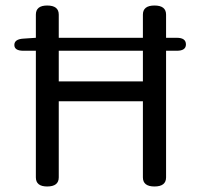

<svg xmlns="http://www.w3.org/2000/svg" viewBox="-20 -676 727 696"><path d="M65 -492Q32 -492 32 -513Q32 -534 65 -536L110 -539V-623Q110 -656 151 -656Q193 -656 193 -623V-539H498V-623Q498 -656 540 -656Q582 -656 582 -623V-539H621Q654 -539 654 -515Q654 -492 621 -492H582V-33Q582 0 540 0Q498 0 498 -33V-309H193V-33Q193 0 151 0Q110 0 110 -33V-492ZM193 -381H498V-492H193Z"/></svg>

Font: Swei Gothic CJK TC Regular
Style: Regular
Weight: 400
Version: Version 2.129